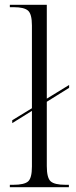

<svg xmlns="http://www.w3.org/2000/svg" viewBox="-20 -780 315 800"><path d="M21 0V-10H35Q81 -10 97 -24Q113 -38 113 -86V-318L31 -267V-279L113 -329V-674Q113 -722 96.5 -736Q80 -750 38 -750H21V-760H175V-369L268 -426V-414L175 -356V-88Q175 -39 191 -24.5Q207 -10 253 -10H267V0Z"/></svg>

Font: Noto Serif Display SemiCondensed Light
Style: Regular
Weight: 300
Width: 4
Designer: Monotype Design Team
Foundry: Monotype Imaging Inc.
Version: Version 2.009